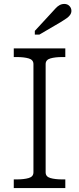

<svg xmlns="http://www.w3.org/2000/svg" viewBox="-20 -956 402 976"><path d="M150 -80V-630Q150 -652 126 -659Q102 -666 65 -666H50V-710H312V-666H297Q260 -666 236 -659Q212 -652 212 -630V-80Q212 -58 236 -51Q260 -44 297 -44H312V0H50V-44H65Q102 -44 126 -51Q150 -58 150 -80ZM241 -890 157 -799V-780H180L291 -845Q307 -855 318.5 -863Q330 -871 336.5 -880.5Q343 -890 343 -901Q343 -915 333 -925.5Q323 -936 307 -936Q294 -936 283 -930Q272 -924 262.5 -913.5Q253 -903 241 -890Z"/></svg>

Font: Roboto Serif ExtraLight
Style: Regular
Weight: 250
Version: Version 1.007